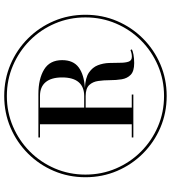

<svg xmlns="http://www.w3.org/2000/svg" viewBox="30 -830 810 910"><g transform="rotate(-90 435.0 -375.0)"><path d="M435 10Q355 10 285.2 -19.8Q215.5 -49.5 162.5 -102.5Q109.5 -155.5 79.8 -225.2Q50 -295 50 -375Q50 -455 79.8 -524.8Q109.5 -594.5 162.5 -647.5Q215.5 -700.5 285.2 -730.2Q355 -760 435 -760Q515 -760 584.8 -730.2Q654.5 -700.5 707.5 -647.5Q760.5 -594.5 790.2 -524.8Q820 -455 820 -375Q820 -295 790.2 -225.2Q760.5 -155.5 707.5 -102.5Q654.5 -49.5 584.8 -19.8Q515 10 435 10ZM435 -2.5Q512 -2.5 579.5 -31.5Q647 -60.5 698.2 -111.5Q749.5 -162.5 778.5 -230.2Q807.5 -298 807.5 -375Q807.5 -452 778.5 -519.8Q749.5 -587.5 698.2 -638.5Q647 -689.5 579.5 -718.5Q512 -747.5 435 -747.5Q358 -747.5 290.5 -718.5Q223 -689.5 171.8 -638.5Q120.5 -587.5 91.5 -519.8Q62.5 -452 62.5 -375Q62.5 -298 91.5 -230.2Q120.5 -162.5 171.8 -111.5Q223 -60.5 290.5 -31.5Q358 -2.5 435 -2.5ZM591 -144Q552.5 -144 535.5 -160.5Q518.5 -177 514.2 -203.2Q510 -229.5 510 -259Q510 -288.5 506.2 -314.5Q502.5 -340.5 486.8 -357.2Q471 -374 434 -374H380V-155.5H442V-148H238.5V-155.5H301V-590.5H238.5V-598H444Q516 -598 560.5 -571Q605 -544 605 -485.5Q605 -432.5 570.5 -407Q536 -381.5 473 -377.5Q521 -375.5 546 -358.5Q571 -341.5 580.8 -316.2Q590.5 -291 591.5 -263.2Q592.5 -235.5 592.5 -210.8Q592.5 -186 597.8 -170.5Q603 -155 621 -155Q630.5 -155 638.5 -157Q646.5 -159 653 -161.5L656 -155Q649 -151 631.8 -147.5Q614.5 -144 591 -144ZM380 -381H435Q478 -381 500.5 -407.2Q523 -433.5 523 -485.5Q523 -537 500.5 -563.8Q478 -590.5 435 -590.5H380Z"/></g></svg>

Font: Bodoni Moda 18pt SemiBold
Style: Regular
Weight: 600
Designer: Owen Earl
Foundry: indestructible type
Version: Version 2.005